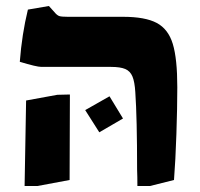

<svg xmlns="http://www.w3.org/2000/svg" viewBox="-20 -608 666 640"><path d="M437 -42Q437 -215 431 -301Q429 -335 421.5 -353Q414 -371 397.5 -378Q381 -385 350 -385H118Q102 -385 46 -402Q53 -494 73 -576L143 -588L161 -568Q170 -557 177.5 -554.5Q185 -552 206 -552H390Q464 -552 502.5 -531.5Q541 -511 556 -461.5Q571 -412 571 -317Q571 -250 568 -161Q565 -72 560 -8L480 12H438Q438 -20 437 -42ZM67 -273 171 -292 213 -293 212 -8 105 12H62ZM264 -241 345 -287 390 -213 311 -167Z"/></svg>

Font: Suez One
Style: Regular
Weight: 400
Version: Version 1.000